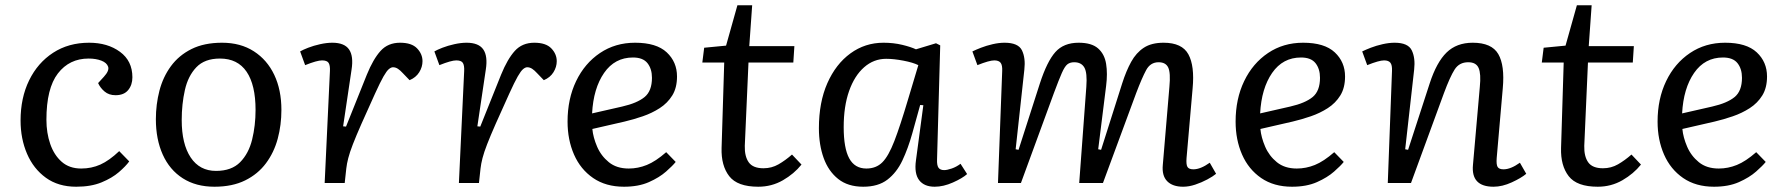

<svg xmlns="http://www.w3.org/2000/svg" viewBox="-20 -694 6773 728"><path d="M318 -532Q388 -532 435 -497.5Q482 -463 482 -401Q482 -372 466 -352.5Q450 -333 418 -333Q393 -333 376.5 -347Q360 -361 352 -379L374 -403Q395 -426 390 -441Q385 -456 364.5 -464Q344 -472 316 -472Q243 -472 199.5 -415.5Q156 -359 156 -240Q156 -190 170.5 -148Q185 -106 214 -80.5Q243 -55 288 -55Q327 -55 360.5 -70Q394 -85 432 -121L470 -82Q457 -64 431 -41.5Q405 -19 365 -2.5Q325 14 269 14Q201 14 154 -20Q107 -54 82.5 -111Q58 -168 58 -237Q58 -323 90.5 -389.5Q123 -456 181.5 -494Q240 -532 318 -532Z M793 14Q723 14 673 -18Q623 -50 597 -108Q571 -166 571 -242Q571 -298 584.5 -350Q598 -402 628 -443Q658 -484 706 -508Q754 -532 822 -532Q892 -532 942.5 -499.5Q993 -467 1020 -410Q1047 -353 1047 -277Q1047 -220 1033 -168Q1019 -116 988.5 -75Q958 -34 909.5 -10Q861 14 793 14ZM799 -46Q858 -46 890.5 -79Q923 -112 936 -165Q949 -218 949 -277Q949 -372 915 -422Q881 -472 814 -472Q756 -472 724.5 -439Q693 -406 681 -352.5Q669 -299 669 -239Q669 -148 703 -97Q737 -46 799 -46Z M1231 -425Q1232 -446 1226 -455.5Q1220 -465 1201 -465Q1182 -465 1137 -447L1118 -499Q1128 -505 1148.5 -513Q1169 -521 1194 -526.5Q1219 -532 1240 -532Q1286 -532 1303.5 -506.5Q1321 -481 1313 -430L1281 -215L1292 -214L1371 -411Q1395 -470 1423 -501Q1451 -532 1497 -532Q1541 -532 1561.5 -510.5Q1582 -489 1582 -462Q1582 -440 1569.5 -420Q1557 -400 1533 -390L1507 -417Q1498 -427 1489 -433Q1480 -439 1470 -439Q1463 -439 1454.5 -432Q1446 -425 1434 -404Q1422 -383 1402 -339Q1371 -271 1350.5 -224.5Q1330 -178 1318 -147Q1306 -116 1300.5 -94.5Q1295 -73 1293 -55L1287 0H1211Z M1740 -425Q1741 -446 1735 -455.5Q1729 -465 1710 -465Q1691 -465 1646 -447L1627 -499Q1637 -505 1657.5 -513Q1678 -521 1703 -526.5Q1728 -532 1749 -532Q1795 -532 1812.5 -506.5Q1830 -481 1822 -430L1790 -215L1801 -214L1880 -411Q1904 -470 1932 -501Q1960 -532 2006 -532Q2050 -532 2070.5 -510.5Q2091 -489 2091 -462Q2091 -440 2078.5 -420Q2066 -400 2042 -390L2016 -417Q2007 -427 1998 -433Q1989 -439 1979 -439Q1972 -439 1963.5 -432Q1955 -425 1943 -404Q1931 -383 1911 -339Q1880 -271 1859.5 -224.5Q1839 -178 1827 -147Q1815 -116 1809.5 -94.5Q1804 -73 1802 -55L1796 0H1720Z M2388 -532Q2469 -532 2508 -495.5Q2547 -459 2547 -404Q2547 -361 2529 -332Q2511 -303 2481.5 -284Q2452 -265 2417 -253Q2382 -241 2348 -233L2226 -205Q2229 -173 2244 -138Q2259 -103 2288.5 -79Q2318 -55 2364 -55Q2399 -55 2432.5 -68.5Q2466 -82 2506 -117L2542 -80Q2531 -66 2505.5 -43.5Q2480 -21 2440.5 -3.5Q2401 14 2346 14Q2277 14 2229 -19Q2181 -52 2156.5 -108Q2132 -164 2132 -233Q2132 -319 2164.5 -386.5Q2197 -454 2255 -493Q2313 -532 2388 -532ZM2452 -399Q2452 -433 2435 -454.5Q2418 -476 2380 -476Q2311 -476 2270.5 -417.5Q2230 -359 2225 -264L2339 -290Q2396 -303 2424 -326Q2452 -349 2452 -399Z M2650 -513 2733 -521 2776 -674H2832L2821 -519H2992L2988 -457H2818L2804 -141Q2803 -101 2819 -78.5Q2835 -56 2875 -56Q2906 -56 2932 -71Q2958 -86 2983 -108L3019 -70Q2991 -35 2948.5 -10.5Q2906 14 2855 14Q2776 14 2745 -26Q2714 -66 2716 -133L2726 -457H2643Z M3533 -90Q3532 -67 3538.5 -58Q3545 -49 3560 -49Q3571 -49 3588.5 -55Q3606 -61 3622 -73L3647 -34Q3629 -18 3593 -2Q3557 14 3524 14Q3484 14 3465 -11Q3446 -36 3453 -86L3481 -295L3469 -296L3439 -188Q3423 -131 3401.5 -85.5Q3380 -40 3345 -13Q3310 14 3253 14Q3195 14 3158 -15.5Q3121 -45 3103 -95Q3085 -145 3085 -208Q3085 -306 3117 -378.5Q3149 -451 3204.5 -491.5Q3260 -532 3330 -532Q3368 -532 3401 -524Q3434 -516 3453 -507L3529 -530L3545 -522ZM3265 -55Q3302 -55 3325.5 -78.5Q3349 -102 3371 -159Q3393 -216 3423 -317L3462 -447Q3442 -457 3405.5 -464Q3369 -471 3340 -471Q3293 -471 3256.5 -439Q3220 -407 3199.5 -349Q3179 -291 3179 -212Q3179 -132 3200 -93.5Q3221 -55 3265 -55Z M4099 -365Q4103 -418 4091.5 -438Q4080 -458 4053 -458Q4037 -458 4027 -450Q4017 -442 4006 -417Q3995 -392 3976 -341L3851 0H3764L3780 -425Q3781 -447 3774 -456Q3767 -465 3750 -465Q3731 -465 3686 -447L3667 -499Q3679 -505 3699.5 -513Q3720 -521 3744 -526.5Q3768 -532 3789 -532Q3841 -532 3855 -503Q3869 -474 3864 -430L3831 -128L3842 -126L3923 -378Q3950 -461 3981.5 -496.5Q4013 -532 4070 -532Q4119 -532 4143.5 -510.5Q4168 -489 4174 -452Q4180 -415 4174 -368L4144 -128L4155 -126L4235 -378Q4250 -425 4269 -459.5Q4288 -494 4317 -513Q4346 -532 4392 -532Q4462 -532 4486 -488Q4510 -444 4502 -359L4479 -95Q4477 -70 4482.5 -61Q4488 -52 4505 -52Q4532 -52 4567 -77L4591 -35Q4579 -25 4557.5 -13.5Q4536 -2 4512 6Q4488 14 4466 14Q4426 14 4405.5 -7Q4385 -28 4389 -69L4414 -365Q4419 -418 4409.5 -438Q4400 -458 4373 -458Q4342 -458 4326 -428.5Q4310 -399 4288 -341L4162 0H4072Z M4921 -532Q5002 -532 5041 -495.5Q5080 -459 5080 -404Q5080 -361 5062 -332Q5044 -303 5014.5 -284Q4985 -265 4950 -253Q4915 -241 4881 -233L4759 -205Q4762 -173 4777 -138Q4792 -103 4821.5 -79Q4851 -55 4897 -55Q4932 -55 4965.5 -68.5Q4999 -82 5039 -117L5075 -80Q5064 -66 5038.5 -43.5Q5013 -21 4973.5 -3.5Q4934 14 4879 14Q4810 14 4762 -19Q4714 -52 4689.5 -108Q4665 -164 4665 -233Q4665 -319 4697.5 -386.5Q4730 -454 4788 -493Q4846 -532 4921 -532ZM4985 -399Q4985 -433 4968 -454.5Q4951 -476 4913 -476Q4844 -476 4803.5 -417.5Q4763 -359 4758 -264L4872 -290Q4929 -303 4957 -326Q4985 -349 4985 -399Z M5767 -35Q5748 -19 5712 -2.5Q5676 14 5643 14Q5557 14 5565 -69L5591 -365Q5596 -414 5586.5 -436Q5577 -458 5547 -458Q5513 -458 5495.5 -430.5Q5478 -403 5455 -341L5330 0H5242L5258 -425Q5259 -447 5252 -456Q5245 -465 5228 -465Q5209 -465 5164 -447L5145 -499Q5157 -505 5177.5 -513Q5198 -521 5222.5 -526.5Q5247 -532 5268 -532Q5319 -532 5333 -503Q5347 -474 5342 -430L5308 -128L5319 -126L5401 -378Q5427 -458 5465 -495Q5503 -532 5564 -532Q5636 -532 5661 -489Q5686 -446 5678 -359L5655 -95Q5653 -70 5658.5 -61Q5664 -52 5681 -52Q5708 -52 5743 -77Z M5833 -513 5916 -521 5959 -674H6015L6004 -519H6175L6171 -457H6001L5987 -141Q5986 -101 6002 -78.5Q6018 -56 6058 -56Q6089 -56 6115 -71Q6141 -86 6166 -108L6202 -70Q6174 -35 6131.5 -10.5Q6089 14 6038 14Q5959 14 5928 -26Q5897 -66 5899 -133L5909 -457H5826Z M6521 -532Q6602 -532 6641 -495.5Q6680 -459 6680 -404Q6680 -361 6662 -332Q6644 -303 6614.5 -284Q6585 -265 6550 -253Q6515 -241 6481 -233L6359 -205Q6362 -173 6377 -138Q6392 -103 6421.5 -79Q6451 -55 6497 -55Q6532 -55 6565.5 -68.5Q6599 -82 6639 -117L6675 -80Q6664 -66 6638.5 -43.5Q6613 -21 6573.5 -3.5Q6534 14 6479 14Q6410 14 6362 -19Q6314 -52 6289.5 -108Q6265 -164 6265 -233Q6265 -319 6297.5 -386.5Q6330 -454 6388 -493Q6446 -532 6521 -532ZM6585 -399Q6585 -433 6568 -454.5Q6551 -476 6513 -476Q6444 -476 6403.5 -417.5Q6363 -359 6358 -264L6472 -290Q6529 -303 6557 -326Q6585 -349 6585 -399Z"/></svg>

Font: Literata 7pt
Style: Italic
Weight: 400
Italic angle: -2°
Designer: Latin by Veronika Burian and Jose Scaglione. Greek by Irene Vlachou. Cyrillic by Vera Evstafieva
Foundry: TypeTogether
Version: Version 3.002